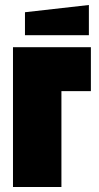

<svg xmlns="http://www.w3.org/2000/svg" viewBox="-20 -749 398 769"><path d="M32 0V-560H344V-384H226V0ZM80 -608V-700L336 -729V-608Z"/></svg>

Font: Tektur Condensed ExtraBold
Style: Regular
Weight: 800
Width: 3
Designer: Adam Jagosz
Foundry: Adam Jagosz
Version: Version 1.005;gftools[0.9.30]